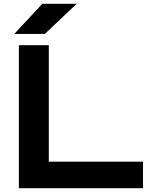

<svg xmlns="http://www.w3.org/2000/svg" viewBox="-20 -987 787 1007"><path d="M79 -750V0H730V-139H236V-750ZM55 -809H215L382 -967H202Z"/></svg>

Font: Bounded Med
Style: Regular
Weight: 500
Designer: Vlad Churkin
Version: Version 3.0